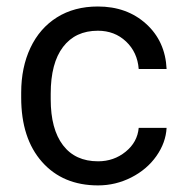

<svg xmlns="http://www.w3.org/2000/svg" viewBox="-20 -558 563 588"><path d="M280.3 -64Q328.6 -64 364.7 -93.3Q400.9 -122.6 404.8 -166.5H490.2Q487.8 -121.1 459 -80.1Q430.2 -39.1 382.1 -14.6Q334 9.8 280.3 9.8Q172.4 9.8 108.6 -62.3Q44.9 -134.3 44.9 -259.3V-274.4Q44.9 -351.6 73.2 -411.6Q101.6 -471.7 154.5 -504.9Q207.5 -538.1 279.8 -538.1Q368.7 -538.1 427.5 -484.9Q486.3 -431.6 490.2 -346.7H404.8Q400.9 -397.9 366 -430.9Q331.1 -463.9 279.8 -463.9Q210.9 -463.9 173.1 -414.3Q135.3 -364.7 135.3 -271V-253.9Q135.3 -162.6 172.9 -113.3Q210.4 -64 280.3 -64Z"/></svg>

Font: RobotoDraft
Style: Regular
Weight: 400
Version: Version 2.001101; 2014